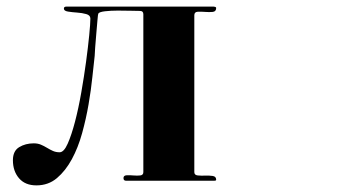

<svg xmlns="http://www.w3.org/2000/svg" viewBox="-20 -553 1040 580"><path d="M413 -510Q413 -520 403 -520Q395 -520 376 -520.5Q357 -521 336 -521Q315 -521 297.5 -519Q280 -517 277 -512Q276 -511 274.5 -493Q273 -475 271 -452.5Q269 -430 267.5 -409.5Q266 -389 266 -384Q263 -359 259 -320Q255 -281 247.5 -237.5Q240 -194 228 -150.5Q216 -107 197 -72Q178 -37 152 -15Q126 7 90 7Q56 7 37.5 -14.5Q19 -36 19 -69Q19 -97 38 -108.5Q57 -120 82 -120Q94 -120 103.5 -116Q113 -112 122 -106.5Q131 -101 140 -97Q149 -93 160 -93Q173 -93 184.5 -119Q196 -145 206.5 -185Q217 -225 225.5 -273.5Q234 -322 240 -366.5Q246 -411 249.5 -446.5Q253 -482 253 -497Q253 -507 240.5 -510.5Q228 -514 213 -515Q198 -516 185.5 -518Q173 -520 173 -527Q173 -533 180 -533H626Q628 -533 630.5 -532Q633 -531 633 -529Q633 -518 622.5 -517Q612 -516 600 -517Q588 -518 577.5 -517.5Q567 -517 567 -507V-33Q567 -24 577.5 -23Q588 -22 600 -22.5Q612 -23 622.5 -21.5Q633 -20 633 -10Q633 -8 631 -7.5Q629 -7 627 -7H361Q353 -7 353 -15Q353 -23 362.5 -23.5Q372 -24 383 -23Q394 -22 403.5 -23Q413 -24 413 -33Z"/></svg>

Font: SoukouMincho
Style: Regular
Weight: 400
Designer: Dr. Ken Lunde (project architect, glyph set definition & overall production); Masataka HATTORI  (production & ideograph 
Foundry: Adobe Systems Incorporated
Version: Version 1.00